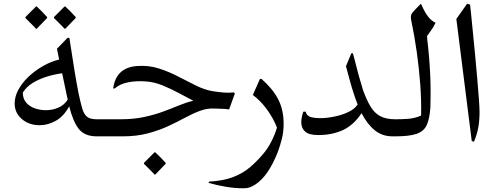

<svg xmlns="http://www.w3.org/2000/svg" viewBox="-20 -735 2709 1035"><path d="M354 -531Q369 -431 381 -358Q393 -285 404 -229Q415 -178 424 -148Q433 -118 450 -105Q467 -92 502 -92Q522 -92 531.5 -78Q541 -64 541 -47Q541 -30 531.5 -15Q522 0 502 0Q437 0 405.5 -39Q374 -78 353 -162Q324 -108 281 -84Q238 -60 194 -60Q136 -60 97.5 -93.5Q59 -127 59 -177Q59 -215 80 -253Q101 -291 136 -323.5Q171 -356 213.5 -380Q256 -404 299 -414Q296 -428 293 -442.5Q290 -457 287 -472L344 -531ZM103 -236Q103 -203 121 -182Q139 -161 167.5 -151Q196 -141 228 -141Q262 -141 294 -154.5Q326 -168 345 -198Q342 -210 339.5 -223Q337 -236 334 -250Q330 -270 325 -292.5Q320 -315 315 -340Q276 -335 234.5 -322.5Q193 -310 158 -289Q123 -268 103 -236ZM328 -580Q327 -582 316 -593Q305 -604 292 -617Q279 -630 271 -638V-643L328 -700H332Q346 -687 361 -672Q376 -657 388 -643V-638L332 -580ZM174 -580Q173 -582 162 -593Q151 -604 138 -617Q125 -630 117 -638V-643L174 -700H178Q192 -687 207 -672Q222 -657 234 -643V-638L178 -580Z M641 0H501Q467 0 449 -14Q431 -28 431 -45Q430 -62 447.5 -77Q465 -92 501 -92H627Q699 -92 755.5 -104Q812 -116 858 -133Q904 -150 944 -166.5Q984 -183 1022 -192Q989 -209 946.5 -232Q904 -255 858 -274Q812 -293 767 -296Q716 -300 671.5 -291.5Q627 -283 598 -258H590Q605 -370 717 -379Q779 -384 834.5 -366.5Q890 -349 940.5 -322.5Q991 -296 1038 -273Q1085 -250 1129 -243Q1161 -238 1188.5 -236Q1216 -234 1241 -237L1246 -231L1215 -145Q1197 -148 1177 -148.5Q1157 -149 1136 -150Q1098 -152 1059.5 -138Q1021 -124 978.5 -101Q936 -78 886.5 -55Q837 -32 776.5 -16Q716 0 641 0ZM813 206Q812 204 801 193Q790 182 777 169Q764 156 756 148V143L813 86H817Q831 99 846 114Q861 129 873 143V148L817 206Z M1389 -310Q1449 -258 1479 -201Q1509 -144 1509 -67Q1509 -26 1500 11Q1491 48 1477 86Q1450 153 1420.5 195Q1391 237 1356 260Q1338 271 1325 275.5Q1312 280 1292 280Q1246 280 1198.5 272Q1151 264 1105 251L1106 244Q1183 240 1235.5 220Q1288 200 1326.5 167.5Q1365 135 1400 93Q1423 66 1441.5 30.5Q1460 -5 1473 -47Q1454 -97 1419 -145Q1384 -193 1343 -223L1381 -309Z M1845 -378 1874 -448H1882Q1887 -433 1895 -400Q1903 -367 1914 -327Q1925 -287 1937 -249Q1956 -197 1976.5 -162Q1997 -127 2028.5 -109.5Q2060 -92 2111 -92H2112Q2136 -92 2144 -77Q2152 -62 2152 -45Q2151 -28 2143 -14Q2135 0 2112 0H2096Q2041 0 2000.5 -32.5Q1960 -65 1929 -125Q1886 -60 1828 -33.5Q1770 -7 1696 -7Q1645 -7 1624.5 -26Q1604 -45 1604 -76Q1604 -100 1615 -133H1628Q1633 -110 1655.5 -104Q1678 -98 1706 -98Q1739 -98 1780 -106Q1821 -114 1856.5 -130.5Q1892 -147 1908 -172Q1899 -193 1891 -218Q1878 -256 1867 -296.5Q1856 -337 1845 -378Z M2328 -612Q2315 -586 2303 -570Q2291 -554 2282 -541Q2282 -530 2288 -479Q2294 -428 2298.5 -345Q2303 -262 2300 -155Q2296 -96 2281 -62Q2266 -28 2227 -14Q2188 0 2111 0Q2077 0 2059.5 -14.5Q2042 -29 2042 -47Q2042 -64 2059.5 -78Q2077 -92 2111 -92Q2146 -92 2181 -94.5Q2216 -97 2250 -112Q2252 -191 2245.5 -279Q2239 -367 2226.5 -455.5Q2214 -544 2197 -624Q2190 -652 2204 -668Q2218 -684 2249 -715Q2255 -702 2265 -681.5Q2275 -661 2290.5 -642Q2306 -623 2328 -612Z M2514 -710Q2516 -690 2519.5 -659Q2523 -628 2527 -583Q2534 -516 2540.5 -446Q2547 -376 2552.5 -313Q2558 -250 2561.5 -202Q2565 -154 2565 -131Q2565 -86 2558.5 -49Q2552 -12 2535 29L2523 25L2440 -633L2498 -715Z"/></svg>

Font: Bona Nova SC
Style: Regular
Weight: 400
Designer: Mateusz Machalski
Foundry: Capitalics
Version: Version 4.001; ttfautohint (v1.8.4.7-5d5b)